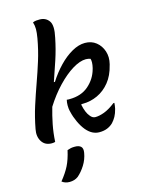

<svg xmlns="http://www.w3.org/2000/svg" viewBox="-146 -842 893 1190"><g transform="rotate(-15 300.0 -246.5)"><path d="M462 -544Q504 -544 533.5 -520.5Q563 -497 575.5 -459Q588 -421 577 -377L575 -370Q560 -308 526.5 -266.5Q493 -225 447.5 -204Q402 -183 352 -183H344L342 -179Q353 -126 374 -102Q388 -83 407 -83Q432 -83 464.5 -95Q497 -107 537 -138H543Q543 -130 541.5 -121Q540 -112 538 -101Q531 -73 520.5 -54Q510 -35 496 -20Q480 -4 458 5Q436 14 407 14Q385 14 364.5 4Q344 -6 324 -29Q304 -53 288 -87.5Q272 -122 265 -153Q261 -167 260 -177.5Q259 -188 259 -198Q259 -207 260 -216Q261 -225 263 -233Q268 -232 272 -232Q276 -232 280 -232Q356 -232 403.5 -273.5Q451 -315 467 -374L469 -381Q478 -419 471 -440Q464 -442 457.5 -443.5Q451 -445 442 -445Q404 -445 355.5 -415.5Q307 -386 257 -333.5Q207 -281 165 -214Q150 -162 139.5 -109Q129 -56 126 1Q116 4 104 4Q61 4 40.5 -28.5Q20 -61 29 -107Q43 -182 64.5 -249Q86 -316 109 -380Q132 -444 152.5 -509.5Q173 -575 186 -648Q192 -683 192 -705.5Q192 -728 185 -750Q196 -755 206.5 -756Q217 -757 229 -757Q268 -757 289 -727.5Q310 -698 293 -622Q279 -552 257.5 -487Q236 -422 214 -359H221Q254 -411 294.5 -453Q335 -495 378.5 -519.5Q422 -544 462 -544ZM187 70Q201 65 210.5 63Q220 61 236 61Q262 61 274.5 73Q287 85 282 113Q275 154 253 189Q231 224 204 247Q181 264 149 264Q120 264 100 248Q135 205 154.5 166.5Q174 128 187 70Z"/></g></svg>

Font: Recursive Mn Csl St Med
Style: Italic
Weight: 500
Italic angle: -15°
Monospace: yes
Version: Version 1.079;hotconv 1.0.112;makeotfexe 2.5.65598; ttfautoh